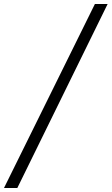

<svg xmlns="http://www.w3.org/2000/svg" viewBox="-109 -768 561 965"><path d="M432 -748 -22 177H-89L368 -748Z"/></svg>

Font: Tiro Telugu
Style: Italic
Weight: 400
Italic angle: -11°
Designer: Telugu: John Hudson & Fiona Ross, assisted by Kaja Sojewska. Latin: John Hudson with Paul Hanslow, assisted by Kaja Soje
Foundry: Tiro Typeworks Ltd.
Version: Version 1.52